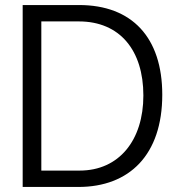

<svg xmlns="http://www.w3.org/2000/svg" viewBox="-20 -742 714 762"><path d="M293 -657C456 -657 549 -542 549 -363C549 -186 453 -65 296 -65H144V-657ZM291 0C494 0 624 -128 624 -366C624 -593 504 -722 294 -722H70V0Z"/></svg>

Font: Perun Light
Style: Regular
Weight: 300
Foundry: Copyright (c) Stefan Peev, Context Ltd, 2016
Version: Version 1.089